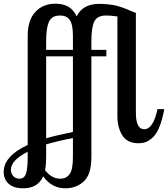

<svg xmlns="http://www.w3.org/2000/svg" viewBox="-104 -770 910 1040"><path d="M-84 161Q-84 76 46 15V-576Q46 -660 87 -705Q128 -750 197 -750Q281 -750 311 -681Q344 -749 433 -749Q455 -749 475.5 -747Q496 -745 509 -743Q522 -741 541 -735Q560 -729 568 -726L600 -713Q623 -704 632 -700V-160Q632 -70 677 -70Q726 -70 749 -179H786Q775 -120 758.5 -80.5Q742 -41 721.5 -23.5Q701 -6 684 0Q667 6 647 6Q585 6 558.5 -37Q532 -80 532 -139V-681Q494 -686 471 -686Q422 -686 406.5 -653Q391 -620 391 -548V-500H472V-465H391V80Q391 175 350 212.5Q309 250 250 250Q176 250 130 185Q101 250 22 250Q-30 250 -57 225.5Q-84 201 -84 161ZM-45 150Q-45 170 -32 184Q-19 198 1 198Q28 198 37 169.5Q46 141 46 82V52Q-45 98 -45 150ZM140 152Q176 198 223 198Q254 198 272.5 174Q291 150 291 82V-22Q215 -8 146 12V80Q146 122 140 152ZM146 -21Q205 -38 291 -55V-465H146ZM146 -500H291V-576Q291 -637 274 -661.5Q257 -686 222 -686Q176 -686 161 -652Q146 -618 146 -548Z"/></svg>

Font: Lobster Two
Style: Regular
Weight: 400
Designer: Pablo Impallari
Foundry: Pablo Impallari. www.impallari.com
Version: Version 1.006